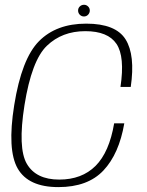

<svg xmlns="http://www.w3.org/2000/svg" viewBox="-20 -779 616 804"><path d="M224.5 4.5Q347.5 4.5 413 -65Q478.5 -134.5 500.5 -262.5H458Q437.5 -141.5 380 -84.2Q322.5 -27 228 -27Q131 -27 92.5 -92.8Q54 -158.5 82.5 -338.5Q112.5 -526 176.2 -587.2Q240 -648.5 337 -648.5Q432 -648.5 467.8 -595.2Q503.5 -542 484.5 -415H527.5Q547 -548.5 505.8 -614.2Q464.5 -680 341 -680Q216 -680 143.2 -606.5Q70.5 -533 39.5 -338.5Q9.5 -151 54.2 -73.2Q99 4.5 224.5 4.5ZM331.5 -710Q342 -710 349 -717.5Q356 -725 356 -735Q356 -745 348.8 -752Q341.5 -759 332 -759Q321.5 -759 314.2 -752Q307 -745 307 -735Q307 -724.5 314.2 -717.2Q321.5 -710 331.5 -710Z"/></svg>

Font: Anybody Thin ExtraLight
Style: Italic
Weight: 250
Italic angle: -10°
Version: Version 1.113;gftools[0.9.25]